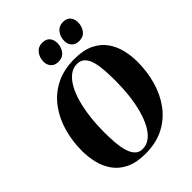

<svg xmlns="http://www.w3.org/2000/svg" viewBox="-274 -1107 1249 1249"><g transform="rotate(-45 350.5 -482.0)"><path d="M313 11.5Q230.5 11.5 176.2 -15Q122 -41.5 90.8 -85.8Q59.5 -130 46.5 -184.5Q33.5 -239 33.5 -294Q33.5 -383 56.8 -465.2Q80 -547.5 127.8 -612.2Q175.5 -677 248.8 -714.8Q322 -752.5 422 -752.5Q503.5 -752.5 557.5 -726.2Q611.5 -700 642.5 -656Q673.5 -612 686.5 -558.2Q699.5 -504.5 699.5 -449.5Q699.5 -359.5 676.2 -276.8Q653 -194 605.2 -129Q557.5 -64 484.8 -26.2Q412 11.5 313 11.5ZM321 -23.5Q359 -23.5 389.2 -46.5Q419.5 -69.5 442.2 -111.2Q465 -153 480.5 -208.5Q496 -264 503.5 -329.2Q511 -394.5 511 -464Q511 -510 508.2 -555Q505.5 -600 496 -636.8Q486.5 -673.5 466.2 -695.5Q446 -717.5 411 -717.5Q373.5 -717.5 343.2 -694Q313 -670.5 290 -629Q267 -587.5 252 -532.2Q237 -477 229.2 -412.8Q221.5 -348.5 221.5 -280Q221.5 -233 224.8 -187.2Q228 -141.5 238.2 -104.5Q248.5 -67.5 268.5 -45.5Q288.5 -23.5 321 -23.5ZM336 -812Q303 -812 285 -831.8Q267 -851.5 267 -882Q267.5 -920 289.2 -947.5Q311 -975 348 -975Q384 -975 400.8 -954Q417.5 -933 417 -903.5Q417 -867.5 396.5 -839.8Q376 -812 336 -812ZM526.5 -812Q494 -812 475.8 -831.8Q457.5 -851.5 458 -882Q458 -920 480 -947.5Q502 -975 538.5 -975Q574.5 -975 591.2 -954Q608 -933 607.5 -903.5Q607.5 -867.5 587 -839.8Q566.5 -812 526.5 -812Z"/></g></svg>

Font: Merriweather 120pt Black
Style: Italic
Weight: 900
Italic angle: -7.8°
Version: Version 2.101